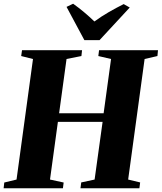

<svg xmlns="http://www.w3.org/2000/svg" viewBox="-34 -1013 870 1033"><path d="M-14.5 0 -11 -31 55 -47 143.5 -695.5 80 -711.5 84.5 -743H407.5L404 -711.5L324 -695.5L284 -403.5H523.5L563.5 -695.5L495 -711.5L499 -743H816L813 -711.5L744 -695.5L655.5 -47L720 -31.5L716 0H399L403 -31.5L475 -47L518 -357.5H277.5L235 -47L308.5 -31L304.5 0ZM420 -797 324 -976 359.5 -993Q391 -970.5 420 -946Q449 -921.5 474 -897.5Q510 -924 551.2 -947.8Q592.5 -971.5 631.5 -991L664 -972.5L501.5 -797Z"/></svg>

Font: Merriweather 96pt Black
Style: Italic
Weight: 900
Italic angle: -7.8°
Version: Version 2.101